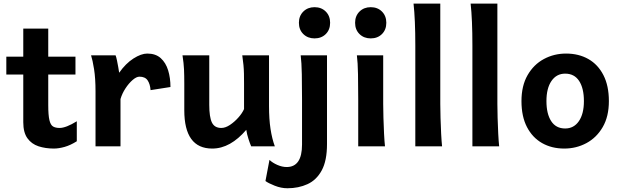

<svg xmlns="http://www.w3.org/2000/svg" viewBox="-20 -801 3397 1051"><path d="M400.4 -137.2V-27.8Q365.7 -5.9 333.5 3.2Q301.3 12.2 274.9 12.2Q229 12.2 190.9 -0.2Q152.8 -12.7 130.1 -44.2Q107.4 -75.7 107.4 -131.8Q107.4 -260.3 107.4 -388.4Q107.4 -516.6 107.4 -644.5H244.1Q244.1 -540 244.1 -435.3Q244.1 -330.6 244.1 -225.6Q244.1 -170.4 250.5 -143.6Q256.8 -116.7 270.5 -108.6Q284.2 -100.6 306.2 -100.6Q341.3 -100.6 400.4 -137.2ZM393.1 -393.1H14.6V-490.7H393.1Z M639.6 0H502.9V-300.3Q502.9 -372.1 494.9 -422.4Q486.8 -472.7 478.5 -498H612.8Q616.7 -487.8 620.4 -469.7Q624 -451.7 627.4 -433.1Q630.9 -414.6 632.3 -402.8Q668 -453.6 710.4 -480.7Q752.9 -507.8 786.1 -507.8Q832 -507.8 859.9 -482.7Q887.7 -457.5 900.4 -416Q913.1 -374.5 913.1 -324.7L804.2 -307.6Q801.8 -340.8 788.1 -361.1Q774.4 -381.3 743.2 -381.3Q727.1 -381.3 706.1 -363.3Q685.1 -345.2 666.7 -317.1Q648.4 -289.1 639.6 -258.8Z M1484.4 0H1355Q1348.1 -15.6 1340.1 -40.3Q1332 -64.9 1328.1 -90.3Q1285.2 -40 1238.5 -13.9Q1191.9 12.2 1141.6 12.2Q988.8 12.2 988.8 -197.8Q988.8 -201.2 988.8 -222.2Q988.8 -243.2 988.8 -269.8Q988.8 -296.4 988.8 -317.4Q988.8 -338.4 988.8 -341.8Q988.8 -388.2 987.3 -421.1Q985.8 -454.1 979 -498H1125.5V-227.1Q1125.5 -160.6 1139.9 -130.6Q1154.3 -100.6 1191.4 -100.6Q1213.9 -100.6 1238.8 -117.2Q1263.7 -133.8 1284.9 -157.7Q1306.2 -181.6 1315.9 -204.1V-341.8Q1315.9 -374 1315.4 -397.9Q1314.9 -421.9 1312.7 -445.1Q1310.5 -468.3 1306.2 -498H1452.6V-219.7Q1452.6 -148.9 1460.9 -95Q1469.2 -41 1484.4 0Z M1770 -498V-12.2Q1770 78.6 1741.2 131.6Q1712.4 184.6 1663.3 207Q1614.3 229.5 1553.2 229.5Q1519 229.5 1483.9 215.6Q1448.7 201.7 1433.1 189.9L1455.1 74.2Q1471.2 89.8 1497.8 101.6Q1524.4 113.3 1549.3 113.3Q1633.3 113.3 1633.3 -9.8V-258.8Q1633.3 -330.1 1632.1 -394.8Q1630.9 -459.5 1626 -498ZM1616.2 -676.3Q1616.2 -713.9 1640.4 -737.8Q1664.6 -761.7 1701.7 -761.7Q1739.3 -761.7 1763.2 -737.8Q1787.1 -713.9 1787.1 -676.3Q1787.1 -638.2 1763.2 -614.5Q1739.3 -590.8 1701.7 -590.8Q1664.6 -590.8 1640.4 -614.5Q1616.2 -638.2 1616.2 -676.3Z M1933.6 -498H2077.6Q2077.6 -461.4 2077.6 -419.9Q2077.6 -378.4 2077.6 -339.6Q2077.6 -300.8 2077.6 -272Q2077.6 -243.2 2077.6 -231.9Q2077.6 -200.7 2078.9 -156Q2080.1 -111.3 2082.3 -68.8Q2084.5 -26.4 2087.4 0H1940.9Q1940.9 -35.2 1940.9 -82.5Q1940.9 -129.9 1940.9 -177Q1940.9 -224.1 1940.9 -258.8Q1940.9 -330.1 1939.7 -394.8Q1938.5 -459.5 1933.6 -498ZM1923.8 -676.3Q1923.8 -713.9 1948 -737.8Q1972.2 -761.7 2009.3 -761.7Q2046.9 -761.7 2070.8 -737.8Q2094.7 -713.9 2094.7 -676.3Q2094.7 -638.2 2070.8 -614.5Q2046.9 -590.8 2009.3 -590.8Q1972.2 -590.8 1948 -614.5Q1923.8 -638.2 1923.8 -676.3Z M2390.1 -781.2V-231.9Q2390.1 -200.7 2391.4 -156.2Q2392.6 -111.8 2394.8 -69.3Q2397 -26.9 2399.9 0H2253.4V-551.8Q2253.4 -694.8 2243.7 -781.2Z M2702.6 -781.2V-231.9Q2702.6 -200.7 2703.9 -156.2Q2705.1 -111.8 2707.3 -69.3Q2709.5 -26.9 2712.4 0H2565.9V-551.8Q2565.9 -694.8 2556.2 -781.2Z M2834.5 -247.6Q2834.5 -331.5 2867.9 -389.6Q2901.4 -447.8 2957 -477.8Q3012.7 -507.8 3078.6 -507.8Q3147.9 -507.8 3200.7 -477.8Q3253.4 -447.8 3283.2 -389.6Q3313 -331.5 3313 -247.6Q3313 -163.6 3279.5 -105.7Q3246.1 -47.9 3190.4 -17.8Q3134.8 12.2 3068.8 12.2Q3000 12.2 2947.3 -17.8Q2894.5 -47.9 2864.5 -105.7Q2834.5 -163.6 2834.5 -247.6ZM2971.2 -247.6Q2971.2 -177.7 2997.3 -137.7Q3023.4 -97.7 3073.7 -97.7Q3121.1 -97.7 3148.7 -137.7Q3176.3 -177.7 3176.3 -247.6Q3176.3 -317.9 3150.1 -357.9Q3124 -397.9 3073.7 -397.9Q3026.4 -397.9 2998.8 -357.9Q2971.2 -317.9 2971.2 -247.6Z"/></svg>

Font: Andika
Style: Bold
Weight: 700
Designer: Victor Gaultney, Annie Olsen, Julie Remington, Don Collingsworth, Eric Hays, Becca Hirsbrunner
Foundry: SIL International
Version: Version 6.101